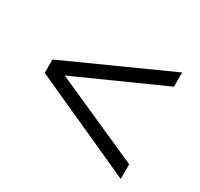

<svg xmlns="http://www.w3.org/2000/svg" viewBox="-114 -684 829 795"><g transform="rotate(30 300.0 -286.5)"><path d="M546 -541V-473L131 -287L546 -102V-32L54 -255V-319Z"/></g></svg>

Font: PRinguin Sans
Style: Regular
Weight: 400
Designer: Vernon Adams
Foundry: Vernon Adams
Version: ""